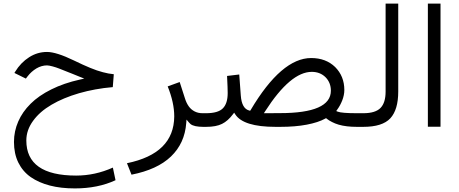

<svg xmlns="http://www.w3.org/2000/svg" viewBox="-20 -703 2543 1064"><path d="M424.2 -276.6 446.9 -267.5 422.7 -262C363.7 -248.9 310.8 -230.7 264.5 -207.6C217.6 -184.4 179.3 -157.7 149.6 -128C119.4 -98.2 96.7 -65.5 81.1 -29.7C65.5 6 57.4 43.8 57.4 83.6C57.4 127 65.5 165.2 81.6 198C97.7 230.7 120.9 257.9 150.6 278.6C180.4 299.2 216.1 314.9 256.9 325.4C297.7 336 343.6 341.1 395 341.1C480.1 341.1 555.2 325.9 620.2 295.7L605.5 225.7C539.5 255.4 471.5 270 402 270C218.1 270 125.9 205 125.9 75.6C125.9 36.8 138.5 0.5 163.7 -33.8C188.4 -68 222.7 -97.7 266 -122.9C308.8 -148.1 359.7 -169.3 418.1 -186.4C476.1 -203 538.5 -214.6 605 -220.2L610.6 -291.7C591.4 -293.2 571.3 -297.2 550.1 -302.8C528.5 -308.3 505.3 -316.4 479.6 -327C453.9 -337.5 424.2 -351.1 389.9 -367.8C324.4 -399.5 274.6 -415.1 240.8 -415.1C205 -415.1 172.3 -405.5 141.6 -385.9C110.8 -366.2 84.6 -339.5 63.5 -304.8L59.9 -298.7L123.4 -267.5L133 -280.1C146.6 -297.7 162.7 -312.3 181.9 -323.9C201 -335 220.7 -340.6 240.3 -340.6C247.9 -340.6 258.4 -338.5 271.5 -335C284.6 -331.5 296.7 -327.5 308.3 -322.9C319.9 -318.4 338 -311.3 362.7 -301.3C369.3 -298.7 374.8 -296.7 378.3 -295.2C397 -287.7 412.6 -281.1 424.2 -276.6Z M945.6 -57.9C944.6 79.6 857.4 165.7 683.6 201.5L708.8 265C803.5 246.3 876.6 213.1 927.5 164.2C978.3 115.4 1006.5 53.9 1012.1 -21.2L1013.6 -40.3C1023.7 -27.7 1031.2 -19.6 1035.8 -15.6C1048.9 -5 1073 0 1107.8 0H1120.9V-75.6H1102.3C1085.6 -75.6 1071 -79.1 1058.4 -85.6C1045.8 -92.2 1034.8 -101.3 1026.2 -113.4C1017.6 -125.4 1010.1 -140.6 1004.5 -159.2L975.8 -248.4L909.3 -224.2C933.5 -164.2 945.6 -108.8 945.6 -57.9Z M1531 -76.1 1456.4 -75.6H1442.3L1449.9 -87.2C1543.1 -232.2 1629.2 -304.8 1707.8 -304.8C1738.5 -304.8 1764.2 -294.7 1783.9 -275.1C1803.5 -255.4 1813.6 -230.2 1813.6 -200.5C1813.6 -117.4 1719.4 -76.1 1531 -76.1ZM1369.3 -93.7 1366.2 -89.2 1360.7 -90.7C1333.5 -97.7 1317.9 -125.4 1314.4 -173.8L1305.8 -290.2L1238.3 -282.1C1240.8 -234.3 1241.8 -203 1241.8 -187.4C1241.8 -148.6 1232.7 -120.4 1215.1 -102.8C1197.5 -84.6 1166.2 -75.6 1121.4 -75.6H1102.3V0H1121.9C1159.2 0 1188.9 -5.5 1210.6 -16.6C1232.2 -27.2 1252.4 -45.3 1271 -70L1277.6 -78.6L1283.6 -69.5C1313.4 -23.2 1387.9 0 1507.3 0H1533C1587.9 0 1636.8 -4 1679.6 -12.1C1721.9 -20.2 1756.2 -31.2 1782.4 -45.8L1786.9 -48.4L1790.4 -45.3C1799 -38.3 1809.1 -32.2 1820.2 -26.7C1830.7 -21.2 1843.3 -16.1 1856.9 -12.1C1870.5 -8.1 1886.1 -5 1903.3 -3C1919.9 -1 1938 0 1957.7 0H1971.8V-75.6H1957.7C1901.3 -75.6 1866 -78.6 1851.9 -84.1L1843.3 -87.7L1848.9 -95.7C1854.4 -103.3 1859.9 -111.8 1864.5 -120.4C1869 -129 1873 -137.5 1876.6 -146.6C1880.1 -155.7 1883.1 -165.2 1885.1 -175.3C1887.2 -184.9 1888.2 -194.5 1888.2 -204C1888.2 -255.4 1871 -297.7 1837.3 -331.5C1803 -364.7 1758.7 -381.4 1704.3 -381.4C1595 -381.4 1483.1 -285.6 1369.3 -93.7Z M1953.1 0H1992.9C2063.5 0 2113.4 -15.6 2143.1 -47.4C2172.3 -79.1 2186.9 -128.5 2186.9 -196V-683.1H2116.9V-195.5C2116.9 -154.7 2107.8 -124.9 2089.2 -105.3C2070.5 -85.6 2038.3 -75.6 1993.5 -75.6H1953.1Z M2351.1 -683.1V-0.5H2421.2V-683.1Z"/></svg>

Font: Vazir FD Light
Style: Regular
Weight: 300
Foundry: DejaVu fonts team - Redesigned by Saber Rastikerdar
Version: Version 21.10;October 20, 2019;FontCreator 12.0.0.2547 64-bi